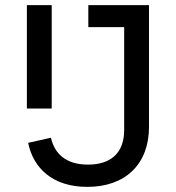

<svg xmlns="http://www.w3.org/2000/svg" viewBox="-20 -718 687 750"><path d="M321 12C470 12 562 -77 562 -222V-698H325V-612H465V-210C465 -117 409 -75 324 -75C237 -75 193 -118 179 -180L90 -160C110 -61 186 12 321 12ZM85 -294H182V-698H85Z"/></svg>

Font: IBM Plex Thai Looped Text
Style: Regular
Weight: 450
Designer: Mike Abbink, Paul van der Laan, Pieter van Rosmalen, Ben Mitchell, Mark Frömberg
Foundry: Bold Monday
Version: Version 1.0